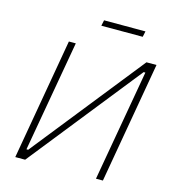

<svg xmlns="http://www.w3.org/2000/svg" viewBox="-124 -968 970 1071"><g transform="rotate(15 361.0 -432.5)"><path d="M63 0H120L632 -643H642L529 0H569L691 -700H633L122 -58H112L225 -700H185ZM337 -832H576L583 -865H344Z"/></g></svg>

Font: Fixel Display ExtraLight
Style: Italic
Weight: 200
Italic angle: -10°
Designer: AlfaBravo + MacPaw
Foundry: Kyrylo Tkachov, Marchela Mozhyna, Serhii Makarenko, Maria Weinstein, Zakhar Kryvoshyya
Version: Version 1.210;Glyphs 3.2 (3217)